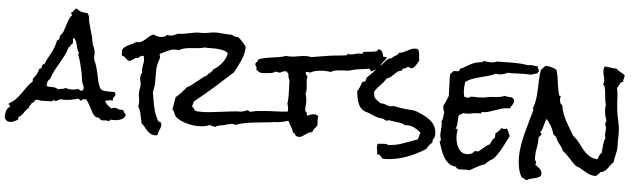

<svg xmlns="http://www.w3.org/2000/svg" viewBox="-148 -984 4442 1329"><g transform="rotate(5 2073.0 -319.5)"><path d="M739.3 -71.3Q736.3 -57.6 727.1 -49.3Q717.8 -41 705.1 -36.1Q692.4 -31.2 679.2 -29.8Q666 -28.3 655.3 -28.3Q650.4 -28.3 646 -28.8Q641.6 -29.3 636.7 -29.3Q631.8 -29.3 631.8 -24.4Q631.8 -19.5 627 -17.6Q622.1 -19.5 617.2 -20.5Q612.3 -21.5 607.4 -21.5Q600.6 -21.5 594.2 -20.5Q587.9 -19.5 582 -19.5Q574.2 -19.5 570.8 -21.5Q567.4 -23.4 564.9 -25.9Q562.5 -28.3 560.1 -31.2Q557.6 -34.2 552.7 -36.1Q545.9 -39.1 541.5 -37.1Q537.1 -35.2 528.3 -43Q516.6 -52.7 508.3 -66.9Q500 -81.1 492.2 -96.7Q484.4 -112.3 475.6 -127.9Q466.8 -143.6 455.1 -155.3H447.3Q429.7 -155.3 422.9 -140.6Q418 -143.6 413.1 -147.9Q408.2 -152.3 402.3 -155.3Q379.9 -148.4 355.5 -143.6Q331.1 -138.7 306.6 -138.7H293Q287.1 -138.7 280.3 -140.6Q270.5 -136.7 262.7 -131.3Q254.9 -126 245.1 -126Q239.3 -126 231.4 -129.9Q225.6 -129.9 226.1 -125Q226.6 -120.1 219.7 -120.1H210.9Q197.3 -120.1 184.1 -119.1Q170.9 -118.2 157.2 -118.2Q138.7 -118.2 119.1 -123Q114.3 -120.1 108.4 -120.1Q104.5 -118.2 102.5 -113.8Q100.6 -109.4 98.6 -106Q96.7 -102.5 93.3 -100.1Q89.8 -97.7 84 -98.6Q82 -86.9 74.2 -80.1Q66.4 -73.2 66.4 -59.6Q55.7 -53.7 48.8 -44.9Q42 -36.1 35.2 -26.4Q28.3 -16.6 21 -7.8Q13.7 1 2.9 5.9Q-2 11.7 0 24.4Q-10.7 33.2 -26.4 40Q-42 46.9 -55.7 46.9Q-84 46.9 -94.7 16.6Q-94.7 6.8 -93.3 -4.4Q-91.8 -15.6 -88.9 -25.9Q-85.9 -36.1 -80.1 -44.4Q-74.2 -52.7 -63.5 -56.6Q-63.5 -65.4 -69.3 -68.8Q-75.2 -72.3 -74.2 -81.1Q-47.9 -93.8 -28.3 -114.3Q-8.8 -134.8 7.3 -157.7Q23.4 -180.7 40 -204.1Q56.6 -227.5 77.1 -246.1V-266.6Q106.4 -297.9 115.2 -336.9Q126 -338.9 129.4 -346.7Q132.8 -354.5 132.8 -365.2Q137.7 -365.2 139.2 -369.6Q140.6 -374 147.5 -372.1Q156.2 -395.5 167 -415Q177.7 -434.6 188.5 -454.6Q199.2 -474.6 207.5 -496.1Q215.8 -517.6 219.7 -543.9Q233.4 -544.9 234.9 -557.1Q236.3 -569.3 238.3 -579.1Q252.9 -592.8 260.3 -611.3Q267.6 -629.9 273.4 -649.9Q279.3 -669.9 286.6 -689.9Q293.9 -710 307.6 -725.6V-728.5Q307.6 -733.4 303.7 -734.9Q299.8 -736.3 299.8 -741.2Q300.8 -742.2 300.8 -743.2Q312.5 -748 318.4 -759.3Q324.2 -770.5 335.9 -775.4Q356.4 -758.8 372.1 -755.4Q387.7 -752 413.1 -750Q425.8 -736.3 427.2 -717.3Q428.7 -698.2 433.6 -679.7Q441.4 -648.4 450.7 -618.7Q460 -588.9 464.8 -557.6Q467.8 -539.1 475.6 -522.5Q483.4 -505.9 486.3 -488.3Q488.3 -474.6 486.3 -457.5Q484.4 -440.4 490.2 -427.7L497.1 -412.1Q502 -401.4 505.4 -389.6Q508.8 -377.9 511.7 -366.2Q519.5 -336.9 525.9 -303.2Q532.2 -269.5 545.9 -242.2Q550.8 -232.4 561 -228.5Q571.3 -224.6 584 -223.1Q596.7 -221.7 608.9 -222.2Q621.1 -222.7 629.9 -222.7H639.6Q645.5 -222.7 651.4 -220.7Q655.3 -212.9 655.3 -207Q655.3 -195.3 647.5 -188.5Q639.6 -181.6 639.6 -172.9Q639.6 -168 643.6 -162.1Q639.6 -163.1 631.8 -163.1Q609.4 -163.1 587.9 -155.3Q595.7 -138.7 608.9 -127.4Q622.1 -116.2 636.7 -106.4Q646.5 -114.3 657.2 -114.3Q668.9 -114.3 679.2 -108.9Q689.5 -103.5 701.2 -103.5Q710 -103.5 713.9 -106.4Q721.7 -97.7 726.6 -88.4Q731.4 -79.1 739.3 -71.3ZM433.6 -227.5Q431.6 -244.1 427.2 -251.5Q422.9 -258.8 419.9 -269.5Q416 -283.2 414.6 -298.8Q413.1 -314.5 410.2 -329.1Q403.3 -362.3 395 -395.5Q386.7 -428.7 374 -460Q377.9 -465.8 377.9 -470.7V-473.6Q369.1 -483.4 365.2 -497.6Q361.3 -511.7 357.9 -525.9Q354.5 -540 349.1 -552.2Q343.8 -564.5 332 -572.3Q329.1 -566.4 329.1 -558.6Q329.1 -551.8 330.6 -545.9Q332 -540 332 -533.2Q322.3 -528.3 317.9 -518.1Q313.5 -507.8 303.7 -502Q295.9 -470.7 281.2 -442.9Q266.6 -415 250.5 -387.7Q234.4 -360.4 219.7 -332.5Q205.1 -304.7 196.3 -274.4Q183.6 -265.6 179.2 -252Q174.8 -238.3 174.8 -224.6Q183.6 -219.7 194.8 -219.2Q206.1 -218.8 216.8 -218.8Q227.5 -218.8 237.3 -216.8Q247.1 -214.8 254.9 -207Q267.6 -210.9 282.7 -212.4Q297.9 -213.9 307.6 -220.7Q327.1 -213.9 349.6 -213.9Q361.3 -213.9 372.6 -215.8Q383.8 -217.8 394.5 -220.7Q403.3 -218.8 408.2 -214.4Q413.1 -210 422.9 -210.9Q427.7 -214.8 428.7 -219.2Q429.7 -223.6 433.6 -227.5Z M1960.9 -169.9Q1959 -155.3 1950.7 -147.5Q1942.4 -139.6 1931.6 -132.8Q1926.8 -133.8 1922.4 -134.3Q1918 -134.8 1913.1 -134.8Q1882.8 -135.7 1856 -127Q1829.1 -118.2 1800.8 -114.3Q1791 -112.3 1782.7 -112.8Q1774.4 -113.3 1765.6 -111.3Q1734.4 -106.4 1699.2 -103.5Q1664.1 -100.6 1628.9 -96.2Q1593.8 -91.8 1560.1 -85.4Q1526.4 -79.1 1497.1 -67.4Q1494.1 -69.3 1491.2 -71.8Q1488.3 -74.2 1484.4 -74.2Q1474.6 -74.2 1465.8 -71.3Q1457 -68.4 1448.2 -69.3Q1438.5 -63.5 1427.2 -61Q1416 -58.6 1404.8 -57.1Q1393.6 -55.7 1382.8 -52.7Q1372.1 -49.8 1362.3 -42Q1354.5 -45.9 1343.3 -46.4Q1332 -46.9 1328.1 -53.7Q1305.7 -43 1280.8 -40Q1255.9 -37.1 1230.5 -38.1Q1213.9 -39.1 1192.4 -43Q1170.9 -46.9 1149.4 -54.2Q1127.9 -61.5 1109.4 -71.8Q1090.8 -82 1081.1 -96.7Q1074.2 -106.4 1071.3 -118.2Q1068.4 -129.9 1057.6 -135.7Q1060.5 -158.2 1064.5 -179.7Q1068.4 -201.2 1072.3 -223.6Q1091.8 -240.2 1109.4 -258.8Q1127 -277.3 1142.6 -297.9Q1161.1 -306.6 1177.2 -319.3Q1193.4 -332 1209.5 -345.2Q1225.6 -358.4 1241.7 -371.1Q1257.8 -383.8 1276.4 -393.6Q1279.3 -400.4 1284.7 -404.8Q1290 -409.2 1295.9 -413.6Q1301.8 -418 1306.6 -423.3Q1311.5 -428.7 1313.5 -436.5Q1347.7 -457 1373 -488.3Q1398.4 -519.5 1406.2 -558.6Q1389.6 -572.3 1368.7 -576.7Q1347.7 -581.1 1325.2 -583Q1305.7 -584 1284.7 -583Q1263.7 -582 1242.2 -584Q1220.7 -577.1 1197.8 -575.2Q1174.8 -573.2 1152.3 -571.8Q1129.9 -570.3 1107.9 -565.9Q1085.9 -561.5 1065.4 -549.8Q1061.5 -549.8 1058.1 -550.8Q1054.7 -551.8 1050.8 -551.8Q1019.5 -552.7 992.2 -539.6Q964.8 -526.4 938.5 -513.7Q936.5 -509.8 936.5 -507.8Q936.5 -502 939 -496.6Q941.4 -491.2 941.4 -485.4Q940.4 -484.4 940.4 -483.4Q940.4 -482.4 939.5 -481.4Q938.5 -476.6 937 -472.7Q935.5 -468.8 933.6 -463.9Q922.9 -432.6 921.9 -402.3Q920.9 -377 921.9 -352.5Q922.9 -328.1 921.9 -302.7Q919.9 -271.5 912.1 -244.1Q917 -220.7 920.9 -194.8Q924.8 -168.9 930.7 -143.6Q936.5 -118.2 944.8 -94.2Q953.1 -70.3 966.8 -48.8Q965.8 -46.9 967.8 -45.9Q969.7 -44.9 971.7 -44.9H979.5Q984.4 -44.9 983.4 -41Q985.4 -38.1 986.3 -35.6Q987.3 -33.2 990.2 -31.2Q992.2 -28.3 990.2 -23.4Q989.3 -3.9 980.5 12.7Q971.7 29.3 969.7 48.8Q958 51.8 948.2 51.8Q931.6 50.8 918.9 42.5Q906.2 34.2 895.5 22.5Q884.8 10.7 875 -1.5Q865.2 -13.7 853.5 -22.5Q846.7 -49.8 840.3 -83Q834 -116.2 819.3 -139.6Q823.2 -148.4 823.2 -161.1Q824.2 -180.7 819.8 -199.7Q815.4 -218.8 817.4 -238.3Q817.4 -249 819.8 -259.8Q822.3 -270.5 823.2 -281.2Q824.2 -297.9 819.8 -313.5Q815.4 -329.1 816.4 -345.7Q817.4 -353.5 819.8 -360.8Q822.3 -368.2 827.1 -374Q822.3 -385.7 824.2 -396.5Q825.2 -413.1 828.1 -427.7Q831.1 -442.4 832 -457Q832 -464.8 831.1 -472.2Q830.1 -479.5 828.1 -486.3L819.3 -489.3Q813.5 -489.3 808.1 -486.3Q802.7 -483.4 798.8 -479.5Q794.9 -475.6 792 -473.1Q789.1 -470.7 786.1 -470.7Q784.2 -470.7 781.7 -471.2Q779.3 -471.7 777.3 -471.7Q775.4 -471.7 770 -467.8Q764.6 -463.9 757.3 -459.5Q750 -455.1 743.2 -450.7Q736.3 -446.3 732.4 -445.3Q721.7 -447.3 715.3 -452.6Q709 -458 703.6 -463.4Q698.2 -468.8 692.4 -473.1Q686.5 -477.5 677.7 -476.6Q674.8 -482.4 674.3 -489.3Q673.8 -496.1 674.8 -502.9V-518.6Q681.6 -531.2 692.9 -539.6Q704.1 -547.9 716.8 -553.7L742.2 -565.4Q754.9 -571.3 765.6 -580.1H774.4Q792 -579.1 805.2 -586.9Q818.4 -594.7 830.1 -605Q841.8 -615.2 854 -626Q866.2 -636.7 880.9 -642.6Q891.6 -637.7 903.3 -634.3Q915 -630.9 927.7 -629.9Q940.4 -629.9 954.1 -633.8Q967.8 -637.7 975.6 -648.4Q980.5 -646.5 983.9 -646Q987.3 -645.5 992.2 -645.5Q1006.8 -644.5 1021.5 -649.9Q1036.1 -655.3 1049.8 -663.1Q1069.3 -662.1 1088.4 -665.5Q1107.4 -668.9 1126.5 -672.9Q1145.5 -676.8 1164.6 -680.2Q1183.6 -683.6 1203.1 -682.6Q1235.4 -681.6 1266.6 -688.5Q1297.9 -695.3 1330.1 -693.4Q1352.5 -692.4 1374.5 -689.9Q1396.5 -687.5 1418.9 -688.5Q1431.6 -682.6 1441.9 -678.2Q1452.1 -673.8 1467.8 -675.8Q1499 -649.4 1524.4 -614.3V-597.7Q1523.4 -575.2 1516.6 -553.7Q1509.8 -532.2 1500.5 -511.2Q1491.2 -490.2 1480.5 -470.2Q1469.7 -450.2 1460 -430.7Q1396.5 -373 1333 -316.4Q1269.5 -259.8 1202.1 -207Q1200.2 -197.3 1196.8 -189.5Q1193.4 -181.6 1192.4 -172.9Q1192.4 -168 1193.4 -165Q1200.2 -163.1 1205.6 -157.7Q1210.9 -152.3 1209 -143.6H1217.8Q1222.7 -143.6 1222.7 -139.6L1238.3 -138.7Q1275.4 -136.7 1312.5 -140.6Q1349.6 -144.5 1387.2 -149.4Q1424.8 -154.3 1461.9 -158.7Q1499 -163.1 1536.1 -164.1Q1544.9 -167 1554.7 -168.9Q1564.5 -170.9 1572.3 -176.8H1575.2Q1582 -176.8 1585.4 -172.9Q1588.9 -168.9 1595.7 -168Q1600.6 -168 1606 -169.9Q1611.3 -171.9 1617.2 -172.9Q1630.9 -176.8 1646 -177.7Q1661.1 -178.7 1675.8 -180.7Q1732.4 -185.5 1788.1 -187Q1843.8 -188.5 1899.4 -201.2Q1904.3 -194.3 1913.1 -191.9Q1921.9 -189.5 1931.6 -187Q1941.4 -184.6 1949.7 -181.6Q1958 -178.7 1960.9 -169.9Z M2504.9 -627.9Q2501 -615.2 2492.2 -604.5L2475.6 -584Q2467.8 -574.2 2462.4 -563Q2457 -551.8 2459 -537.1Q2457 -537.1 2454.1 -537.6Q2451.2 -538.1 2449.2 -538.1Q2433.6 -538.1 2425.3 -530.8Q2417 -523.4 2403.3 -518.6Q2401.4 -524.4 2398.4 -529.8Q2395.5 -535.2 2389.6 -537.1Q2366.2 -532.2 2342.8 -529.8Q2319.3 -527.3 2295.9 -523.4Q2285.2 -521.5 2274.4 -518.1Q2263.7 -514.6 2252 -511.7Q2246.1 -509.8 2239.3 -510.3Q2232.4 -510.7 2225.6 -509.8Q2202.1 -508.8 2174.8 -506.3Q2147.5 -503.9 2126 -491.2Q2116.2 -493.2 2105.5 -494.1Q2094.7 -495.1 2084 -495.1Q2060.5 -495.1 2032.7 -490.7Q2004.9 -486.3 1983.4 -473.6Q1978.5 -475.6 1973.1 -476.6Q1967.8 -477.5 1960.9 -477.5Q1959 -477.5 1958 -477.1Q1957 -476.6 1955.1 -476.6Q1954.1 -467.8 1957.5 -459.5Q1960.9 -451.2 1969.7 -446.3Q1965.8 -435.5 1965.8 -422.9Q1965.8 -406.2 1968.3 -389.6Q1970.7 -373 1970.7 -356.4Q1970.7 -337.9 1965.8 -327.1Q1975.6 -297.9 1975.6 -264.6Q1975.6 -252.9 1974.1 -241.7Q1972.7 -230.5 1972.7 -217.8Q1972.7 -207 1980.5 -200.7Q1988.3 -194.3 1988.3 -183.6Q1988.3 -179.7 1986.3 -175.8Q2000 -178.7 2012.7 -184.1Q2025.4 -189.5 2039.1 -189.5Q2046.9 -189.5 2054.2 -186.5Q2061.5 -183.6 2067.4 -178.7Q2066.4 -173.8 2065.9 -168Q2065.4 -162.1 2065.4 -156.2Q2065.4 -145.5 2065.9 -136.2Q2066.4 -127 2067.4 -116.2Q2059.6 -102.5 2049.3 -91.8Q2039.1 -81.1 2035.2 -64.5Q2020.5 -64.5 2009.3 -58.1Q1998 -51.8 1988.3 -44.4Q1978.5 -37.1 1968.8 -30.8Q1959 -24.4 1947.3 -24.4Q1932.6 -24.4 1926.8 -28.8Q1920.9 -33.2 1918 -38.1Q1915 -43 1912.6 -46.9Q1910.2 -50.8 1902.3 -49.8Q1900.4 -62.5 1894.5 -73.7Q1888.7 -85 1882.3 -95.7Q1876 -106.4 1869.6 -117.7Q1863.3 -128.9 1860.4 -140.6Q1854.5 -166 1855.5 -193.4Q1856.4 -220.7 1846.7 -246.1Q1848.6 -259.8 1849.6 -273.9Q1850.6 -288.1 1850.6 -301.8Q1850.6 -329.1 1849.1 -356Q1847.7 -382.8 1846.7 -411.1Q1839.8 -419.9 1838.4 -431.2Q1836.9 -442.4 1835.9 -453.1Q1833 -456.1 1829.6 -459Q1826.2 -461.9 1825.2 -466.8Q1817.4 -468.8 1813.5 -468.8Q1799.8 -468.8 1790.5 -462.4Q1781.2 -456.1 1773.4 -456.1Q1765.6 -456.1 1758.8 -458Q1752 -460 1745.1 -460Q1739.3 -460 1738.8 -457.5Q1738.3 -455.1 1734.4 -453.1Q1731.4 -451.2 1720.7 -449.2Q1710 -447.3 1696.8 -445.8Q1683.6 -444.3 1671.4 -443.4Q1659.2 -442.4 1655.3 -442.4Q1639.6 -442.4 1631.3 -448.7Q1623 -455.1 1611.3 -462.9Q1613.3 -468.8 1613.3 -470.7Q1613.3 -480.5 1607.4 -486.8Q1601.6 -493.2 1601.6 -498Q1601.6 -508.8 1609.9 -514.6Q1618.2 -520.5 1619.1 -533.2Q1641.6 -543 1665 -547.9Q1688.5 -552.7 1712.9 -555.7Q1737.3 -558.6 1761.2 -562.5Q1785.2 -566.4 1808.6 -575.2Q1815.4 -574.2 1821.8 -573.7Q1828.1 -573.2 1835 -573.2Q1864.3 -573.2 1893.1 -579.6Q1921.9 -585.9 1952.1 -585.9Q1960 -585.9 1967.8 -585Q1975.6 -584 1983.4 -582Q2022.5 -587.9 2061 -594.7Q2099.6 -601.6 2140.6 -606.4Q2160.2 -608.4 2179.2 -609.9Q2198.2 -611.3 2217.8 -614.3Q2224.6 -615.2 2228 -617.7Q2231.4 -620.1 2231.4 -627.9Q2240.2 -624 2251 -624Q2267.6 -624 2283.2 -629.9Q2298.8 -635.7 2315.4 -635.7Q2319.3 -635.7 2322.3 -635.3Q2325.2 -634.8 2328.1 -634.8Q2335 -634.8 2335.4 -641.1Q2335.9 -647.5 2344.7 -649.4Q2351.6 -651.4 2364.3 -652.3Q2377 -653.3 2391.1 -654.8Q2405.3 -656.2 2417.5 -658.7Q2429.7 -661.1 2435.5 -666L2442.4 -676.8Q2460 -675.8 2468.3 -661.6Q2476.6 -647.5 2477.5 -630.9Q2481.4 -627 2488.8 -627.4Q2496.1 -627.9 2502 -627.9Z M2884.8 -123Q2884.8 -106.4 2876.5 -94.2Q2868.2 -82 2870.1 -64.5Q2856.4 -56.6 2847.7 -43.9Q2838.9 -31.2 2831.1 -17.6Q2766.6 24.4 2692.9 50.3Q2619.1 76.2 2541 76.2Q2536.1 76.2 2532.2 71.8Q2528.3 67.4 2524.4 62.5Q2520.5 57.6 2516.1 53.2Q2511.7 48.8 2505.9 48.8Q2499 48.8 2495.1 51.8Q2495.1 49.8 2495.6 48.3Q2496.1 46.9 2496.1 44.9Q2496.1 33.2 2493.2 21Q2490.2 8.8 2490.2 -2.9Q2490.2 -16.6 2495.1 -25.4H2506.8Q2516.6 -25.4 2525.9 -26.9Q2535.2 -28.3 2545.9 -28.3Q2556.6 -28.3 2565.4 -22.5Q2619.1 -24.4 2667.5 -42.5Q2715.8 -60.5 2765.6 -78.1Q2773.4 -88.9 2774.9 -102.1Q2776.4 -115.2 2782.2 -127Q2756.8 -148.4 2731 -160.6Q2705.1 -172.9 2670.9 -168.9Q2650.4 -181.6 2627.4 -183.6Q2604.5 -185.5 2581.1 -189.5Q2575.2 -190.4 2568.8 -191.9Q2562.5 -193.4 2555.7 -193.4Q2550.8 -193.4 2546.4 -190.9Q2542 -188.5 2543.9 -183.6Q2539.1 -191.4 2530.8 -192.9Q2522.5 -194.3 2516.6 -200.2Q2485.4 -202.1 2461.9 -211.4Q2438.5 -220.7 2410.2 -232.4Q2402.3 -235.4 2395 -236.8Q2387.7 -238.3 2380.9 -242.2Q2363.3 -251 2352.5 -265.6Q2341.8 -280.3 2335.4 -298.3Q2329.1 -316.4 2326.2 -335.9Q2323.2 -355.5 2320.3 -372.1Q2329.1 -387.7 2336.4 -404.3Q2343.8 -420.9 2348.6 -439.5Q2354.5 -442.4 2360.4 -444.3Q2366.2 -446.3 2373 -449.2Q2372.1 -451.2 2372.1 -454.1Q2372.1 -459 2375.5 -463.9Q2378.9 -468.8 2377 -473.6Q2398.4 -493.2 2418.5 -514.2Q2438.5 -535.2 2453.1 -560.5Q2467.8 -565.4 2476.6 -575.2Q2485.4 -585 2494.1 -595.2Q2502.9 -605.5 2513.7 -613.8Q2524.4 -622.1 2541 -624Q2544.9 -630.9 2551.8 -635.3Q2558.6 -639.6 2565.4 -643.6Q2572.3 -647.5 2578.1 -652.3Q2584 -657.2 2586.9 -666Q2602.5 -666 2615.7 -671.9Q2628.9 -677.7 2641.6 -684.6Q2654.3 -691.4 2667.5 -697.3Q2680.7 -703.1 2696.3 -703.1Q2700.2 -703.1 2704.1 -702.6Q2708 -702.1 2712.9 -701.2Q2719.7 -694.3 2722.2 -685.1Q2724.6 -675.8 2725.6 -665Q2726.6 -654.3 2727.1 -643.6Q2727.5 -632.8 2730.5 -624Q2721.7 -607.4 2711.4 -590.8Q2701.2 -574.2 2684.6 -565.4H2682.6Q2675.8 -564.5 2669.9 -568.4Q2664.1 -572.3 2656.2 -572.3Q2651.4 -572.3 2648.4 -569.3L2643.6 -564.5Q2641.6 -562.5 2638.2 -560.5Q2634.8 -558.6 2628.9 -560.5Q2615.2 -555.7 2618.2 -543.9Q2599.6 -542 2586.9 -532.7Q2574.2 -523.4 2563.5 -512.2Q2552.7 -501 2542 -491.7Q2531.2 -482.4 2516.6 -481.4Q2500 -452.1 2476.1 -429.7Q2452.1 -407.2 2436.5 -378.9Q2439.5 -371.1 2440.4 -362.3Q2441.4 -353.5 2443.4 -343.8Q2452.1 -332 2464.4 -323.2Q2476.6 -314.5 2488.3 -305.7H2491.2Q2510.7 -305.7 2527.3 -298.3Q2543.9 -291 2562.5 -291Q2572.3 -291 2579.1 -294.9Q2604.5 -289.1 2629.4 -285.2Q2654.3 -281.2 2679.7 -279.3Q2692.4 -277.3 2705.6 -277.3Q2718.8 -277.3 2730.5 -274.4Q2741.2 -271.5 2752 -267.1Q2762.7 -262.7 2773.4 -257.8Q2795.9 -248 2815.9 -236.3Q2835.9 -224.6 2851.6 -208.5Q2867.2 -192.4 2876 -171.4Q2884.8 -150.4 2884.8 -123Z M3560.5 -621.1V-617.2Q3553.7 -615.2 3553.7 -607.4Q3543 -602.5 3531.2 -600.1Q3519.5 -597.7 3508.8 -592.8Q3498 -593.8 3486.8 -594.2Q3475.6 -594.7 3464.8 -594.7Q3435.5 -594.7 3406.2 -592.8Q3377 -590.8 3347.7 -592.8Q3334 -585 3317.9 -580.6Q3301.8 -576.2 3287.1 -576.2Q3275.4 -576.2 3266.6 -579.1Q3243.2 -567.4 3215.3 -559.6Q3187.5 -551.8 3159.2 -544.4Q3130.9 -537.1 3105 -527.8Q3079.1 -518.6 3059.6 -502Q3057.6 -488.3 3056.6 -475.1Q3055.7 -461.9 3055.7 -449.2Q3055.7 -435.5 3057.1 -423.8Q3058.6 -412.1 3063.5 -400.4Q3068.4 -398.4 3074.7 -397.5Q3081.1 -396.5 3085.9 -396.5Q3090.8 -396.5 3095.7 -397.9Q3100.6 -399.4 3102.5 -404.3Q3117.2 -406.2 3131.8 -405.8Q3146.5 -405.3 3161.1 -405.3Q3175.8 -405.3 3189.9 -406.2Q3204.1 -407.2 3217.8 -411.1Q3233.4 -415 3248.5 -416Q3263.7 -417 3278.3 -418Q3293 -418.9 3308.6 -421.4Q3324.2 -423.8 3340.8 -431.6Q3353.5 -426.8 3366.7 -426.8Q3379.9 -426.8 3392.6 -424.8Q3399.4 -419.9 3403.8 -414.1Q3408.2 -408.2 3408.2 -400.4Q3408.2 -386.7 3398.4 -373Q3388.7 -359.4 3382.8 -347.7H3372.1Q3348.6 -347.7 3326.7 -341.3Q3304.7 -335 3282.7 -326.7Q3260.7 -318.4 3238.8 -312Q3216.8 -305.7 3193.4 -305.7Q3189.5 -305.7 3189 -301.3Q3188.5 -296.9 3186.5 -294.9Q3181.6 -295.9 3171.9 -295.9Q3149.4 -295.9 3128.9 -291Q3108.4 -286.1 3086.9 -286.1Q3081.1 -286.1 3075.2 -286.6Q3069.3 -287.1 3063.5 -288.1Q3058.6 -280.3 3050.8 -277.8Q3043 -275.4 3036.1 -269.5Q3033.2 -260.7 3032.7 -248Q3032.2 -235.4 3031.7 -222.2Q3031.2 -209 3029.3 -197.3Q3027.3 -185.5 3021.5 -178.7Q3022.5 -173.8 3029.3 -175.3Q3036.1 -176.8 3036.1 -168.9Q3036.1 -160.2 3034.2 -150.4Q3032.2 -140.6 3032.2 -130.9Q3032.2 -112.3 3036.6 -90.3Q3041 -68.4 3050.3 -49.8Q3059.6 -31.2 3075.2 -19Q3090.8 -6.8 3114.3 -6.8Q3129.9 -6.8 3143.6 -12.7Q3157.2 -18.6 3166 -32.2L3170.9 -33.2Q3174.8 -33.2 3178.2 -32.2Q3181.6 -31.2 3185.5 -31.2Q3191.4 -31.2 3200.7 -38.6Q3210 -45.9 3221.2 -55.7Q3232.4 -65.4 3244.1 -74.7Q3255.9 -84 3266.6 -87.9Q3273.4 -101.6 3279.8 -115.2Q3286.1 -128.9 3298.8 -136.7V-165Q3308.6 -175.8 3319.8 -184.6Q3331.1 -193.4 3336.9 -207Q3341.8 -205.1 3346.2 -204.1Q3350.6 -203.1 3355.5 -203.1Q3360.4 -203.1 3365.7 -204.1Q3371.1 -205.1 3376 -207Q3383.8 -196.3 3388.2 -183.1Q3392.6 -169.9 3399.4 -158.2Q3390.6 -140.6 3378.9 -116.2Q3367.2 -91.8 3353.5 -67.4Q3339.8 -43 3324.7 -21Q3309.6 1 3294.9 12.7Q3292 15.6 3282.2 19.5Q3271.5 27.3 3262.7 34.7Q3253.9 42 3246.1 51.8Q3217.8 60.5 3191.9 75.2Q3166 89.8 3140.6 103.5Q3128.9 100.6 3115.2 100.6Q3103.5 100.6 3091.8 102.1Q3080.1 103.5 3066.4 103.5Q3062.5 98.6 3055.2 97.2Q3047.9 95.7 3049.8 86.9Q3016.6 85 2996.1 68.8Q2975.6 52.7 2961.4 29.3Q2947.3 5.9 2938.5 -21.5Q2929.7 -48.8 2919.9 -74.2V-77.1Q2919.9 -82 2923.8 -83Q2927.7 -84 2927.7 -88.9Q2927.7 -90.8 2926.8 -91.8Q2923.8 -102.5 2921.9 -110.4Q2919.9 -118.2 2919.9 -128.9Q2919.9 -144.5 2921.9 -159.7Q2923.8 -174.8 2923.8 -190.4Q2923.8 -206.1 2919.9 -217.8Q2923.8 -222.7 2926.3 -231Q2928.7 -239.3 2929.7 -248Q2930.7 -256.8 2931.2 -265.6Q2931.6 -274.4 2933.6 -281.2Q2929.7 -292 2926.8 -300.3Q2923.8 -308.6 2923.8 -320.3V-327.1Q2933.6 -343.8 2940.4 -361.3Q2947.3 -378.9 2955.1 -397.5V-400.4Q2955.1 -428.7 2953.1 -457Q2951.2 -485.4 2951.2 -513.7V-532.2Q2951.2 -542 2952.1 -550.8Q2960 -554.7 2963.9 -561.5Q2967.8 -568.4 2975.6 -572.3H3007.8L3013.7 -582Q3016.6 -586.9 3017.6 -592.8Q3028.3 -595.7 3038.6 -601.1Q3048.8 -606.4 3057.6 -612.3Q3071.3 -620.1 3082.5 -626.5Q3093.8 -632.8 3105 -637.2Q3116.2 -641.6 3128.9 -644.5Q3141.6 -647.5 3158.2 -649.4Q3166 -649.4 3168.5 -652.3Q3170.9 -655.3 3175.8 -659.2Q3187.5 -657.2 3199.2 -655.8Q3210.9 -654.3 3222.7 -654.3Q3246.1 -654.3 3266.6 -663.1Q3295.9 -663.1 3324.7 -664.1Q3353.5 -665 3382.8 -665Q3408.2 -665 3433.6 -663.1Q3459 -661.1 3483.4 -656.2Q3492.2 -659.2 3502.9 -659.2Q3514.6 -659.2 3526.9 -656.7Q3539.1 -654.3 3550.8 -656.2Q3551.8 -645.5 3556.2 -638.2Q3560.5 -630.9 3560.5 -621.1Z M4156.2 -641.6Q4154.3 -629.9 4150.9 -621.6Q4147.5 -613.3 4149.4 -599.6Q4139.6 -598.6 4134.3 -593.3Q4128.9 -587.9 4125.5 -581.1Q4122.1 -574.2 4118.7 -566.9Q4115.2 -559.6 4110.4 -553.7Q4118.2 -518.6 4119.1 -482.4Q4120.1 -446.3 4124 -411.1Q4128.9 -366.2 4139.2 -322.8Q4149.4 -279.3 4149.4 -234.4Q4149.4 -220.7 4148.9 -209Q4148.4 -197.3 4148.4 -184.6Q4148.4 -176.8 4148.9 -168.5Q4149.4 -160.2 4149.4 -152.3Q4149.4 -124 4142.1 -95.7Q4134.8 -67.4 4130.9 -39.1Q4119.1 -28.3 4110.8 -15.6Q4102.5 -2.9 4093.8 7.8Q4085 18.6 4073.2 26.9Q4061.5 35.2 4043.9 38.1Q4041 47.9 4032.7 52.7Q4024.4 57.6 4018.6 66.4H4016.6Q3992.2 66.4 3974.6 59.6Q3957 52.7 3941.9 43.9Q3926.8 35.2 3911.1 25.4Q3895.5 15.6 3875 9.8Q3847.7 -12.7 3825.2 -39.6Q3802.7 -66.4 3774.4 -87.9Q3767.6 -107.4 3756.3 -120.1Q3745.1 -132.8 3734.4 -149.4Q3729.5 -156.2 3727.1 -162.1Q3724.6 -168 3720.7 -175.8Q3717.8 -183.6 3711.4 -186.5Q3705.1 -189.5 3700.2 -193.4Q3692.4 -223.6 3677.7 -249Q3663.1 -274.4 3643.6 -297.9Q3637.7 -287.1 3634.3 -274.9Q3630.9 -262.7 3627.9 -250.5Q3625 -238.3 3620.6 -226.1Q3616.2 -213.9 3609.4 -204.1V-201.2Q3609.4 -196.3 3613.3 -195.3Q3617.2 -194.3 3617.2 -189.5Q3617.2 -188.5 3616.7 -187.5Q3616.2 -186.5 3616.2 -185.5Q3611.3 -181.6 3608.9 -175.8Q3606.4 -169.9 3598.6 -168.9Q3599.6 -164.1 3599.6 -159.2V-150.4Q3599.6 -122.1 3593.3 -93.8Q3586.9 -65.4 3586.9 -36.1V-23.4Q3586.9 -16.6 3587.9 -10.7Q3589.8 -4.9 3593.8 1Q3597.7 6.8 3597.7 11.7Q3597.7 18.6 3591.8 24.4Q3598.6 29.3 3607.4 35.2Q3616.2 41 3623.5 48.3Q3630.9 55.7 3635.7 64Q3640.6 72.3 3640.6 82Q3640.6 98.6 3629.9 105.5Q3619.1 112.3 3604 116.2Q3588.9 120.1 3572.8 123.5Q3556.6 127 3545.9 135.7H3543Q3531.2 135.7 3525.4 128.9Q3519.5 122.1 3507.8 122.1Q3489.3 91.8 3482.4 54.2Q3475.6 16.6 3475.6 -17.6Q3475.6 -59.6 3482.9 -101.6Q3490.2 -143.6 3500.5 -184.6Q3510.7 -225.6 3522.9 -266.1Q3535.2 -306.6 3545.9 -347.7L3546.9 -350.6Q3546.9 -355.5 3544.4 -357.4Q3542 -359.4 3542 -363.3Q3542 -365.2 3543 -365.2Q3545.9 -375 3549.3 -383.8Q3552.7 -392.6 3554.7 -403.3Q3560.5 -430.7 3563 -459.5Q3565.4 -488.3 3565.9 -516.6Q3566.4 -544.9 3567.9 -573.7Q3569.3 -602.5 3574.2 -630.9Q3582 -638.7 3588.9 -647.5Q3595.7 -656.2 3606.4 -663.1Q3626 -662.1 3645.5 -657.2Q3665 -652.3 3682.6 -641.6Q3694.3 -599.6 3698.7 -557.6Q3703.1 -515.6 3713.9 -473.6V-470.7Q3713.9 -465.8 3719.2 -466.3Q3724.6 -466.8 3727.5 -462.9Q3725.6 -460 3725.1 -456.1Q3724.6 -452.1 3724.6 -448.2V-431.6Q3726.6 -423.8 3729.5 -415Q3732.4 -406.2 3742.2 -404.3Q3747.1 -373 3756.8 -346.7Q3766.6 -320.3 3779.3 -295.9Q3792 -271.5 3806.6 -247.6Q3821.3 -223.6 3836.9 -197.3Q3861.3 -178.7 3878.9 -154.8Q3896.5 -130.9 3914.6 -108.9Q3932.6 -86.9 3955.6 -70.3Q3978.5 -53.7 4015.6 -49.8Q4020.5 -53.7 4022.5 -60.5L4027.3 -74.2Q4030.3 -81.1 4033.7 -86.4Q4037.1 -91.8 4043.9 -94.7Q4045.9 -122.1 4048.3 -150.4Q4050.8 -178.7 4060.5 -204.1Q4055.7 -212.9 4055.7 -225.6Q4055.7 -235.4 4057.1 -244.1Q4058.6 -252.9 4058.6 -261.7Q4058.6 -280.3 4050.8 -292Q4050.8 -298.8 4051.8 -306.2Q4052.7 -313.5 4057.6 -320.3Q4049.8 -339.8 4045.4 -361.3Q4041 -382.8 4041 -405.3Q4041 -418 4043.9 -431.6Q4038.1 -446.3 4036.1 -465.8L4032.2 -505.9Q4030.3 -526.4 4026.4 -543.9Q4022.5 -561.5 4011.7 -572.3Q4017.6 -581.1 4017.6 -592.8Q4017.6 -612.3 4011.7 -629.9Q4005.9 -647.5 4005.9 -667Q4005.9 -680.7 4011.7 -694.3Q4033.2 -693.4 4054.2 -689.9Q4075.2 -686.5 4095.7 -686.5Q4101.6 -678.7 4109.4 -673.8Q4117.2 -668.9 4126 -664.6Q4134.8 -660.2 4143.1 -655.3Q4151.4 -650.4 4156.2 -641.6Z"/></g></svg>

Font: Rock Salt
Style: Regular
Weight: 400
Version: Version 1.001